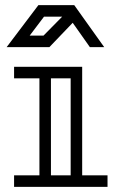

<svg xmlns="http://www.w3.org/2000/svg" viewBox="-20 -730 460 750"><path d="M301 -45H400V0H35V-45H134V-424H35V-469H301ZM256 -424H179V-45H256ZM387 -546H331L264 -641L173 -546H6L130 -710H270ZM223 -665H152L96 -591H150Z"/></svg>

Font: Geostar
Style: Regular
Weight: 400
Designer: Joe Prince
Foundry: Joe Prince
Version: Version 1.002